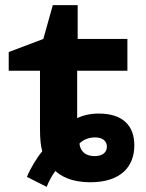

<svg xmlns="http://www.w3.org/2000/svg" viewBox="-20 -701 570 749"><path d="M85 -11 162 28C170 7 185 -20 196 -34C219 -13 260 10 332 10C449 10 504 -49 504 -134C504 -211 459 -258 365 -258C332 -258 303 -251 281 -240V-425H477V-549H283V-681H186L149 -549L14 -498V-425H136V-199C136 -159 139 -130 145 -111C125 -88 99 -45 85 -11ZM349 -92C312 -92 293 -112 290 -141C302 -154 324 -165 351 -165C381 -165 397 -150 397 -129C397 -106 379 -92 349 -92Z"/></svg>

Font: Noto Sans Mono Condensed ExtraBold
Style: Regular
Weight: 800
Width: 3
Designer: Monotype Design Team
Foundry: Monotype Imaging Inc.
Version: Version 2.014